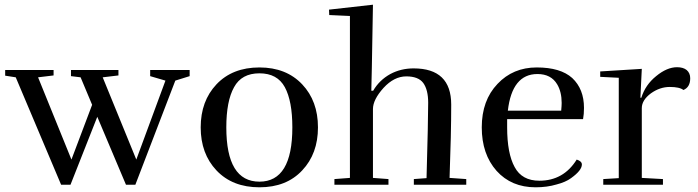

<svg xmlns="http://www.w3.org/2000/svg" viewBox="-20 -786 2969 817"><path d="M208 -488H2V-464L47 -457L240 0H280L394 -289L516 0H556L726 -443L787 -462V-488H619V-462L684 -443L560 -107L417 -457L484 -465V-488H282V-462L323 -457L372 -340L284 -107L142 -457L208 -465Z M1084 11Q1199 11 1266 -61Q1333 -132 1333 -244Q1333 -356 1266 -427Q1198 -499 1084 -499Q969 -499 901 -427Q834 -356 834 -244Q834 -132 901 -61Q969 11 1084 11ZM1224 -244Q1224 -13 1084 -13Q943 -13 943 -244Q943 -356 976 -415Q1008 -474 1084 -474Q1160 -474 1192 -415Q1224 -356 1224 -244Z M1893 -29Q1900 -217 1900 -341Q1900 -495 1740 -495Q1686 -495 1641 -471Q1594 -445 1568 -400H1560Q1561 -412 1567 -766L1380 -745L1381 -722L1469 -718V-29L1403 -24V0H1633V-24L1567 -29V-322Q1567 -362 1612 -412Q1657 -461 1709 -461Q1760 -461 1781 -433Q1802 -404 1802 -349Q1802 -274 1795 -28L1741 -24V0H1964V-24Z M2030 -244Q2030 -130 2093 -59Q2156 11 2259 11Q2308 11 2348 -1Q2387 -11 2410 -28Q2456 -61 2456 -86Q2456 -100 2434 -107Q2378 -17 2275 -17Q2201 -17 2170 -75Q2138 -133 2138 -244V-279H2461Q2465 -300 2465 -327Q2465 -407 2415 -454Q2365 -499 2264 -499Q2163 -499 2097 -429Q2030 -359 2030 -244ZM2267 -471Q2325 -471 2351 -427Q2370 -395 2370 -348Q2370 -337 2368 -315H2141Q2159 -471 2267 -471Z M2917 -453Q2917 -475 2902 -488Q2887 -500 2861 -500Q2818 -500 2772 -462Q2726 -425 2709 -370H2705L2711 -493L2534 -482V-459L2613 -455V-28L2547 -24V0H2801V-24L2711 -29V-326Q2711 -360 2750 -389Q2788 -416 2830 -416Q2872 -416 2888 -403Q2917 -415 2917 -453Z"/></svg>

Font: Rufina
Style: Regular
Weight: 400
Designer: Martin Sommaruga
Foundry: Martin Sommaruga
Version: Version